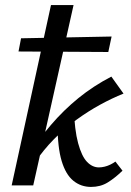

<svg xmlns="http://www.w3.org/2000/svg" viewBox="-20 -731 517 757"><path d="M26 0 181 -711H270L111 0ZM339 6Q299 6 269 -18.5Q239 -43 223 -96.5Q207 -150 207 -238L271 -305Q274 -218 288 -166.5Q302 -115 323 -93Q344 -71 370 -71Q381 -71 393 -74Q405 -77 416 -82.5Q427 -88 435 -94L463 -58Q433 -29 404.5 -11.5Q376 6 339 6ZM116 -88 84 -108Q130 -179 180.5 -238Q231 -297 289.5 -344.5Q348 -392 419 -429L467 -362Q422 -344 374.5 -318Q327 -292 281 -258.5Q235 -225 193 -182.5Q151 -140 116 -88ZM407 -526 53 -528 63 -580 420 -587Z"/></svg>

Font: Ysabeau Infant SemiBold
Style: Italic
Weight: 600
Italic angle: -12°
Designer: Christian Thalmann (Catharsis Fonts)
Version: Version 2.002; featfreeze: ss01,ss02,lnum